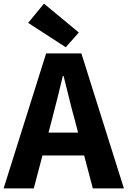

<svg xmlns="http://www.w3.org/2000/svg" viewBox="-26 -1037 702 1057"><path d="M-6 0 228 -743H422L656 0H485L385 -379Q369 -436 354 -498.5Q339 -561 324 -619H320Q306 -560 290.5 -498Q275 -436 260 -379L160 0ZM146 -181V-307H502V-181ZM336 -777 129 -911 216 -1017 408 -858Z"/></svg>

Font: Noto Sans TC ExtraBold
Style: Regular
Weight: 800
Designer: Ryoko NISHIZUKA  (kana, bopomofo & ideographs); Paul D. Hunt (Latin, Greek & Cyrillic); Sandoll Communications , Soo-you
Foundry: Adobe
Version: Version 2.004-H2;hotconv 1.0.118;makeotfexe 2.5.65603